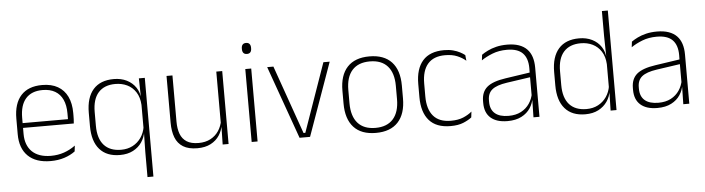

<svg xmlns="http://www.w3.org/2000/svg" viewBox="-49 -884 4686 1276"><g transform="rotate(-5 2293.5 -246.0)"><path d="M258 10Q160 10 107.5 -41.2Q55 -92.5 55 -187V-290.5Q55 -391.5 103.5 -445Q152 -498.5 245 -498.5Q307 -498.5 349.2 -474.2Q391.5 -450 413.2 -404.8Q435 -359.5 435 -295.5V-278Q435 -265.5 434.5 -252.8Q434 -240 432.5 -225.5H396Q396.5 -245.5 396.5 -263.2Q396.5 -281 396.5 -296Q396.5 -350.5 379.2 -388Q362 -425.5 328.2 -445.2Q294.5 -465 245 -465Q171 -465 132.5 -421Q94 -377 94 -293V-245V-239V-184.5Q94 -147 105 -117.5Q116 -88 137.2 -67.2Q158.5 -46.5 190 -35.5Q221.5 -24.5 263 -24.5Q310 -24.5 350.5 -38.5Q391 -52.5 426.5 -78.5L422 -40Q391.5 -17 349.8 -3.5Q308 10 258 10ZM75 -225.5V-257.5H422.5V-225.5Z M720.5 10Q632 10 585 -43.8Q538 -97.5 538 -199V-287.5Q538 -389 585.2 -442.8Q632.5 -496.5 722.5 -496.5Q771 -496.5 808.8 -477.8Q846.5 -459 869 -425.2Q891.5 -391.5 894 -345.5H907L891.5 -309.5Q888.5 -360.5 866.2 -394.8Q844 -429 808.8 -446Q773.5 -463 730 -463Q656.5 -463 617 -419Q577.5 -375 577.5 -289.5V-197.5Q577.5 -112.5 617 -68.2Q656.5 -24 731.5 -24Q775 -24 808.8 -41.8Q842.5 -59.5 864.5 -91.2Q886.5 -123 893 -164.5L905.5 -132.5H894Q888.5 -93 866.8 -60.8Q845 -28.5 808.2 -9.2Q771.5 10 720.5 10ZM889.5 172V4.5L892 -130.5L891.5 -139V-346L892 -361L889.5 -486.5H929V172Z M1113.5 -486.5V-178.5Q1113.5 -130.5 1126.5 -96Q1139.5 -61.5 1169 -42.8Q1198.5 -24 1248 -24Q1294 -24 1327.8 -42Q1361.5 -60 1382.2 -91.2Q1403 -122.5 1409.5 -162.5L1420.5 -130.5H1410.5Q1405 -93 1384 -60.8Q1363 -28.5 1326.2 -9.2Q1289.5 10 1237 10Q1178 10 1142 -12.2Q1106 -34.5 1090 -75.8Q1074 -117 1074 -175V-486.5ZM1445.5 -486.5V0H1406L1408.5 -123.5L1406 -125.5V-486.5Z M1599.5 0V-486.5H1639V0ZM1619.5 -585.5Q1604 -585.5 1596.2 -594.5Q1588.5 -603.5 1588.5 -620.5V-624.5Q1588.5 -641 1596.2 -650Q1604 -659 1619.5 -659Q1634.5 -659 1642.2 -650Q1650 -641 1650 -624.5V-620.5Q1650 -603 1642.2 -594.2Q1634.5 -585.5 1619.5 -585.5Z M1960 -29.5 2120.5 -486.5H2162.5L1989 0H1919L1745.5 -486.5H1787L1948 -29.5Z M2428 12Q2330.5 12 2280.2 -43Q2230 -98 2230 -201V-286.5Q2230 -389.5 2280.5 -444Q2331 -498.5 2428 -498.5Q2525 -498.5 2575.8 -444Q2626.5 -389.5 2626.5 -286.5V-201Q2626.5 -98 2575.8 -43Q2525 12 2428 12ZM2428 -21.5Q2505 -21.5 2545.8 -67.2Q2586.5 -113 2586.5 -199.5V-288Q2586.5 -374 2546 -419.5Q2505.5 -465 2428 -465Q2350.5 -465 2310 -419.5Q2269.5 -374 2269.5 -288V-199.5Q2269.5 -113 2310 -67.2Q2350.5 -21.5 2428 -21.5Z M2926 10Q2831 10 2783.5 -44.2Q2736 -98.5 2736 -199.5V-287.5Q2736 -388.5 2783.5 -442.5Q2831 -496.5 2926 -496.5Q2959.5 -496.5 2985.8 -489.5Q3012 -482.5 3031.5 -472.2Q3051 -462 3064 -451.5L3068 -413.5Q3044.5 -434 3011 -448.2Q2977.5 -462.5 2929.5 -462.5Q2853 -462.5 2814.2 -417.5Q2775.5 -372.5 2775.5 -287V-200.5Q2775.5 -116 2814.2 -70.5Q2853 -25 2931 -25Q2980.5 -25 3014.5 -39.5Q3048.5 -54 3072 -74L3067.5 -35.5Q3047 -19 3012.5 -4.5Q2978 10 2926 10Z M3479.5 0 3482 -125 3480 -131.5V-290L3480.5 -328Q3480.5 -394.5 3447 -428.5Q3413.5 -462.5 3342.5 -462.5Q3288.5 -462.5 3245.2 -445.5Q3202 -428.5 3171 -407L3175.5 -444Q3192 -456 3216.8 -468.2Q3241.5 -480.5 3274 -488.5Q3306.5 -496.5 3347 -496.5Q3392 -496.5 3424.8 -485Q3457.5 -473.5 3478.5 -451.8Q3499.5 -430 3509.5 -399Q3519.5 -368 3519.5 -328.5V0ZM3306 10Q3233.5 10 3194.2 -24.2Q3155 -58.5 3155 -124V-136.5Q3155 -197.5 3193 -229.8Q3231 -262 3318 -274.5L3489.5 -300L3491.5 -269L3323.5 -244.5Q3255 -234.5 3224.8 -210Q3194.5 -185.5 3194.5 -138.5V-128Q3194.5 -77 3225.5 -50.5Q3256.5 -24 3316 -24Q3364.5 -24 3399.2 -42.2Q3434 -60.5 3455.2 -91.8Q3476.5 -123 3483 -162L3493.5 -131H3484.5Q3479.5 -94 3458.5 -61.8Q3437.5 -29.5 3399.5 -9.8Q3361.5 10 3306 10Z M3825 10Q3736.5 10 3689.5 -43.8Q3642.5 -97.5 3642.5 -199V-287.5Q3642.5 -389 3689.8 -442.8Q3737 -496.5 3827 -496.5Q3875.5 -496.5 3913.2 -477.8Q3951 -459 3973.2 -425.2Q3995.5 -391.5 3998 -345.5H4011L3996 -309.5Q3993 -360.5 3971 -394.5Q3949 -428.5 3913.8 -445.8Q3878.5 -463 3835 -463Q3761 -463 3721.5 -419Q3682 -375 3682 -290V-197.5Q3682 -112.5 3721.5 -68.2Q3761 -24 3836 -24Q3879.5 -24 3913.2 -41.8Q3947 -59.5 3969 -91.2Q3991 -123 3997.5 -164.5L4010.5 -132.5H3999Q3993.5 -93 3971.5 -60.8Q3949.5 -28.5 3912.8 -9.2Q3876 10 3825 10ZM3994 0 3997 -126.5 3996 -140V-347L3996.5 -359L3994 -497.5V-664H4033.5V0Z M4479 0 4481.5 -125 4479.5 -131.5V-290L4480 -328Q4480 -394.5 4446.5 -428.5Q4413 -462.5 4342 -462.5Q4288 -462.5 4244.8 -445.5Q4201.5 -428.5 4170.5 -407L4175 -444Q4191.5 -456 4216.2 -468.2Q4241 -480.5 4273.5 -488.5Q4306 -496.5 4346.5 -496.5Q4391.5 -496.5 4424.2 -485Q4457 -473.5 4478 -451.8Q4499 -430 4509 -399Q4519 -368 4519 -328.5V0ZM4305.5 10Q4233 10 4193.8 -24.2Q4154.5 -58.5 4154.5 -124V-136.5Q4154.5 -197.5 4192.5 -229.8Q4230.5 -262 4317.5 -274.5L4489 -300L4491 -269L4323 -244.5Q4254.5 -234.5 4224.2 -210Q4194 -185.5 4194 -138.5V-128Q4194 -77 4225 -50.5Q4256 -24 4315.5 -24Q4364 -24 4398.8 -42.2Q4433.5 -60.5 4454.8 -91.8Q4476 -123 4482.5 -162L4493 -131H4484Q4479 -94 4458 -61.8Q4437 -29.5 4399 -9.8Q4361 10 4305.5 10Z"/></g></svg>

Font: Anek Tamil ExtraLight
Style: Regular
Weight: 250
Version: Version 1.003